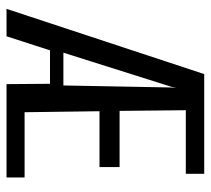

<svg xmlns="http://www.w3.org/2000/svg" viewBox="-48 -582 631 574"><g transform="rotate(90 267.0 -295.5)"><path d="M7 0 202 -591H500V-536H310L312 -338H480V-278H313L316 -54H511V0H232L231 -130H131L89 0ZM138 -170H236L242 -491L243 -507L240 -493Z"/></g></svg>

Font: Alumni Sans Medium
Style: Regular
Weight: 500
Designer: Robert E. Leuschke
Foundry: Robert E. Leuschke
Version: Version 1.018